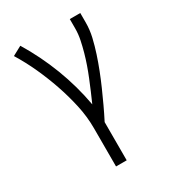

<svg xmlns="http://www.w3.org/2000/svg" viewBox="-181 -624 838 936"><g transform="rotate(-30 237.5 -156.5)"><path d="M193 215V0Q193 -66 178.5 -131.5Q164 -197 142.5 -259.5Q121 -322 93.5 -382.5Q66 -443 31 -500L83 -528Q142 -431 183 -324Q224 -217 244 -105Q257 -134 269.5 -163.5Q282 -193 294 -222.5Q306 -252 316.5 -282Q327 -312 335.5 -342.5Q344 -373 350.5 -404.5Q357 -436 357 -468V-520H416V-468Q416 -426 406.5 -385.5Q397 -345 384 -305.5Q371 -266 356 -227.5Q341 -189 324 -150.5Q307 -112 289.5 -74.5Q272 -37 253 0V215Z"/></g></svg>

Font: Iosevka QP Light
Style: Regular
Weight: 300
Designer: Belleve Invis
Foundry: Belleve Invis
Version: Version 20.0.0; ttfautohint (v1.8.4)